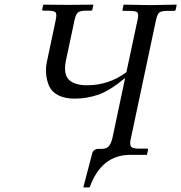

<svg xmlns="http://www.w3.org/2000/svg" viewBox="-20 -666 781 827"><path d="M544.4 -73.2Q537.6 -47.9 543.2 -36.9Q548.8 -25.9 574.7 -25.9H613.3Q618.2 -25.9 617.7 -21L612.8 1H541Q416.5 1 366.2 141.1H338.9L377 -4.9Q378.9 -14.6 387 -19.8Q395 -24.9 401.4 -24.9H418.5Q439.9 -24.9 449.7 -37.4Q459.5 -49.8 464.8 -74.2L519 -330.1Q453.1 -275.4 403.8 -258.3Q354.5 -241.2 301.3 -241.2Q259.8 -241.2 232.2 -255.1Q204.6 -269 193.1 -292.5Q181.6 -315.9 178.7 -346.9Q175.8 -377.9 184.6 -412.1L219.7 -578.1Q225.6 -605 219.5 -612.5Q213.4 -620.1 184.6 -620.1H168Q164.6 -620.1 162.8 -621.3Q161.1 -622.6 161.6 -625L166.5 -646L273.9 -645L382.3 -646L377.9 -625Q377 -620.1 370.6 -620.1H354Q324.2 -620.1 315.2 -611.8Q306.2 -603.5 300.8 -578.1L264.6 -408.2Q252 -349.1 275.4 -324Q298.8 -298.8 355.5 -298.8Q449.2 -298.8 524.4 -355L571.8 -577.1Q578.1 -603.5 572.5 -611.3Q566.9 -619.1 540.5 -619.1H510.7Q506.8 -619.1 507.8 -624L512.2 -646L626 -644L741.2 -646L736.8 -625Q735.4 -619.1 729.5 -619.1H700.7Q674.8 -619.1 666 -611.8Q657.2 -604.5 651.4 -577.1Z"/></svg>

Font: Linux Biolinum
Style: Italic
Weight: 400
Italic angle: -12°
Designer: Philipp H. Poll
Foundry: Philipp H. Poll
Version: Version 1.1.3 ; ttfautohint (v0.9)